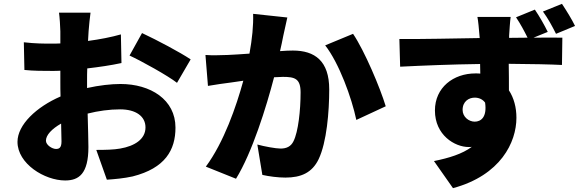

<svg xmlns="http://www.w3.org/2000/svg" viewBox="-20 -883 3040 999"><path d="M271 -108C252 -108 219 -128 219 -151C219 -180 249 -212 298 -240C299 -199 300 -166 300 -147C300 -112 286 -108 271 -108ZM433 -463C433 -484 433 -506 434 -527C494 -534 557 -543 612 -555L609 -704C560 -690 499 -678 438 -670L441 -721C443 -747 448 -798 451 -817H287C290 -798 294 -741 294 -720V-657C278 -656 262 -656 247 -656C211 -656 164 -656 104 -663L107 -519C153 -514 207 -514 251 -514C264 -514 278 -514 294 -515V-458C294 -433 294 -407 295 -381C170 -327 71 -234 71 -145C71 -31 212 56 319 56C390 56 440 22 440 -118C440 -148 438 -217 436 -292C491 -306 550 -314 605 -314C687 -314 737 -278 737 -220C737 -159 681 -123 605 -110C572 -104 529 -103 481 -103L536 52C579 49 624 45 670 35C840 -8 893 -103 893 -219C893 -365 763 -446 607 -446C558 -446 496 -439 433 -425ZM654 -594C715 -566 854 -489 901 -452L972 -574C917 -611 798 -674 719 -711Z M1297 -811C1299 -750 1292 -681 1278 -604C1234 -601 1193 -598 1164 -597C1125 -596 1087 -594 1049 -597L1062 -436C1095 -442 1152 -450 1184 -454C1198 -456 1220 -459 1246 -463C1209 -328 1145 -143 1051 -16L1208 47C1292 -89 1366 -327 1406 -481C1424 -482 1441 -483 1452 -483C1514 -483 1544 -474 1544 -402C1544 -310 1532 -197 1507 -148C1494 -121 1471 -110 1440 -110C1415 -110 1355 -121 1319 -131L1345 27C1380 35 1427 41 1465 41C1546 41 1604 16 1638 -55C1680 -143 1693 -302 1693 -418C1693 -566 1618 -620 1504 -620C1486 -620 1463 -619 1437 -617C1443 -643 1449 -670 1454 -697C1460 -725 1468 -762 1475 -792ZM1672 -647C1744 -555 1810 -374 1834 -259L1987 -330C1958 -426 1877 -618 1817 -707Z M2972 -748C2955 -783 2929 -825 2904 -863L2805 -823C2832 -786 2853 -747 2873 -707ZM2387 -311C2387 -356 2420 -375 2450 -375C2472 -375 2492 -366 2504 -349C2515 -273 2482 -250 2450 -250C2419 -250 2387 -275 2387 -311ZM2830 -717C2813 -752 2788 -796 2763 -833L2665 -793C2689 -757 2707 -723 2725 -687L2629 -686V-697C2630 -715 2634 -776 2637 -795H2464C2468 -776 2472 -734 2475 -696L2476 -685C2348 -683 2173 -679 2058 -680L2062 -536C2183 -542 2329 -548 2478 -550L2479 -500C2471 -501 2463 -501 2454 -501C2339 -501 2243 -428 2243 -308C2243 -180 2346 -118 2419 -118C2425 -118 2430 -118 2435 -119C2385 -82 2317 -61 2238 -45L2337 96C2585 29 2667 -143 2667 -270C2667 -324 2654 -373 2628 -413C2628 -454 2628 -504 2627 -551C2752 -550 2845 -548 2904 -545L2906 -687C2876 -688 2818 -687 2756 -687Z"/></svg>

Font: Noto Sans CJK Black
Style: Bold
Weight: 900
Designer: Ryoko NISHIZUKA (kana & ideographs); Paul D. Hunt (Latin, Greek & Cyrillic); Wenlong ZHANG (bopomofo); Sandoll Communica
Foundry: Adobe Systems Incorporated
Version: Version 1.000;PS 1;hotconv 1.0.78;makeotf.lib2.5.61930